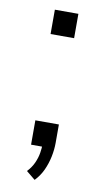

<svg xmlns="http://www.w3.org/2000/svg" viewBox="-76 -537 375 699"><g transform="rotate(10 112.0 -187.5)"><path d="M104 124 71 97Q87 80 95.5 61Q104 42 107 23.5Q110 5 110 -11L129 0H69V-90H156V-22Q156 3 150.5 29.5Q145 56 134 80Q123 104 104 124ZM69 -409V-499H156V-409Z"/></g></svg>

Font: Nunitoga
Style: Light
Weight: 300
Designer: Vernon Adams
Foundry: Vernon Adams
Version: Version 1.0